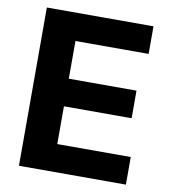

<svg xmlns="http://www.w3.org/2000/svg" viewBox="-82 -798 776 869"><g transform="rotate(10 306.5 -363.5)"><path d="M63.2 0H554.7V-126.8H217V-300.4H528.1V-427.2H217V-600.5H553.3V-727.3H63.2Z"/></g></svg>

Font: Karasuma Gothic
Style: Bold
Weight: 700
Designer: Rasmus Andersson / Ryoko Nishizuka
Foundry: Genbu
Version: Version 1.00